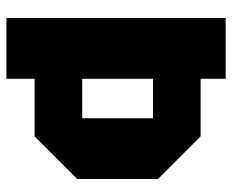

<svg xmlns="http://www.w3.org/2000/svg" viewBox="-84 -656 740 613"><g transform="rotate(90 286.5 -350.0)"><path d="M38 0V-700H232V-620H416L552 -484V-226L416 -90H232V0ZM232 -242H358V-468H232Z"/></g></svg>

Font: Tektur SemiCondensed ExtraBold
Style: Regular
Weight: 800
Width: 4
Designer: Adam Jagosz
Foundry: Adam Jagosz
Version: Version 1.005;gftools[0.9.30]